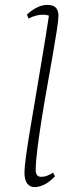

<svg xmlns="http://www.w3.org/2000/svg" viewBox="-20 -753 290 785"><path d="M121 12Q102 12 91 -3Q80 -18 80 -48Q80 -68 86.5 -116Q93 -164 104.5 -231.5Q116 -299 129 -377Q142 -455 155.5 -535.5Q169 -616 180 -689Q170 -693 157 -693Q126 -693 97 -677L90 -693Q111 -713 132.5 -723Q154 -733 172 -733Q198 -733 208.5 -721.5Q219 -710 219 -689Q219 -673 212.5 -630Q206 -587 195.5 -527Q185 -467 173 -400Q161 -333 150.5 -267Q140 -201 133 -146Q126 -91 126 -57Q126 -30 149 -30Q161 -30 172.5 -34.5Q184 -39 197 -47L205 -32Q179 -6 158.5 3Q138 12 121 12Z"/></svg>

Font: Petrona ExtraLight
Style: Italic
Weight: 200
Italic angle: -9°
Designer: Ringo R. Seeber
Foundry: Ringo R. Seeber
Version: Version 2.001; ttfautohint (v1.8.3)